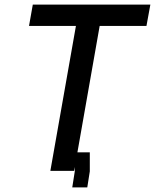

<svg xmlns="http://www.w3.org/2000/svg" viewBox="-20 -745 676 837"><path d="M311 -632H106.5L123 -725H635.5L618.5 -632H414.5L317.5 -81H371.5V2L360.5 72H295L306 2V-17L303 0H199.5Z"/></svg>

Font: JuliaMono Medium
Style: Italic
Weight: 500
Italic angle: -9°
Monospace: yes
Designer: cormullion
Foundry: corm
Version: Version 0.054; ttfautohint (v1.8.4)